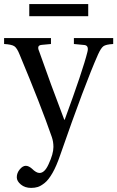

<svg xmlns="http://www.w3.org/2000/svg" viewBox="-25 -676 573 938"><path d="M118 -597V-656H406V-597ZM-5 -461V-490H224V-461L181 -457Q165 -456 162.5 -447.5Q160 -439 166 -426Q221 -269 289 -91H291Q380 -333 402 -422Q410 -453 388 -456L336 -461V-490H528V-461Q492 -459 480 -450Q468 -441 454 -410Q390 -266 269 82Q251 135 231.5 169Q212 203 193 218Q174 233 159.5 237.5Q145 242 127 242Q97 242 77 225.5Q57 209 57 190Q57 169 71.5 151.5Q86 134 101 134Q115 134 131 148Q152 169 168 169Q193 169 212 127Q236 76 236 42Q236 16 228 -7Q175 -160 71 -409Q58 -442 44.5 -450.5Q31 -459 -5 -461Z"/></svg>

Font: Linguistics Pro
Style: Regular
Weight: 400
Designer: Stefan Peev, Context Ltd
Foundry: Stefan Peev, Context Ltd
Version: Version 001.000